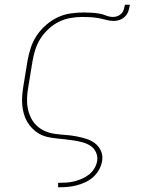

<svg xmlns="http://www.w3.org/2000/svg" viewBox="-20 -591 640 816"><path d="M227 205V186H228Q245 186 261.5 185Q278 184 294.5 180Q311 176 327.5 169Q344 162 358 151Q372 140 381 125Q390 110 393 93Q396 74 388 56.5Q380 39 365 29Q350 19 331.5 14Q313 9 294 6Q275 3 256 1Q237 -1 217.5 -3Q198 -5 179.5 -9.5Q161 -14 145.5 -23Q130 -32 117 -45.5Q104 -59 95 -74.5Q86 -90 81 -108.5Q76 -127 74.5 -146Q73 -165 74.5 -184.5Q76 -204 79 -223L97 -333Q102 -361 111 -388.5Q120 -416 136.5 -440.5Q153 -465 176 -485Q199 -505 225.5 -517.5Q252 -530 280.5 -534Q309 -538 336 -538Q352 -538 368.5 -537Q385 -536 400.5 -533.5Q416 -531 430.5 -525Q445 -519 461 -519Q471 -519 480.5 -523Q490 -527 497 -534.5Q504 -542 506.5 -552Q509 -562 511 -571H532Q530 -558 526 -545Q522 -532 512.5 -522Q503 -512 490 -507Q477 -502 464 -502Q447 -502 431 -506.5Q415 -511 398 -514Q381 -517 364 -518Q347 -519 330 -519Q305 -519 279.5 -514.5Q254 -510 230.5 -498.5Q207 -487 186.5 -468Q166 -449 152 -427Q138 -405 130 -380Q122 -355 118 -330L100 -220Q96 -198 95 -175Q94 -152 98 -131Q102 -110 111.5 -90.5Q121 -71 136.5 -56.5Q152 -42 172 -33.5Q192 -25 214 -22Q236 -19 258 -17.5Q280 -16 302 -12Q324 -8 345 -1.5Q366 5 383 17.5Q400 30 409 50.5Q418 71 414 93Q411 112 401 130Q391 148 376 161.5Q361 175 342.5 183.5Q324 192 304.5 197Q285 202 266 203.5Q247 205 228 205Z"/></svg>

Font: Iosevka Curly Slab ThEx
Style: Italic
Weight: 100
Width: 7
Italic angle: -9°
Monospace: yes
Designer: Belleve Invis
Foundry: Belleve Invis
Version: Version 11.1.0; ttfautohint (v1.8.3)